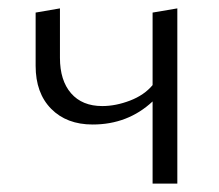

<svg xmlns="http://www.w3.org/2000/svg" viewBox="-20 -438 523 458"><path d="M344 -408 403 -418V0H344V-196Q285 -141 201 -141Q139 -141 102 -178.5Q65 -216 65 -281V-408L123 -418V-300Q123 -246 149.5 -215.5Q176 -185 224 -185Q256 -185 290 -198Q324 -211 344 -235Z"/></svg>

Font: EauTestInfant Semilight
Style: Italic
Weight: 300
Italic angle: -12°
Designer: Christian Thalmann (Catharsis Fonts)
Version: Version 0.001;PS 000.001;hotconv 1.0.88;makeotf.lib2.5.64775